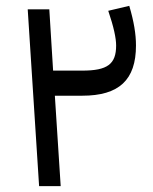

<svg xmlns="http://www.w3.org/2000/svg" viewBox="-20 -638 525 658"><path d="M149 -606H75L114 0H188L168 -310H262C388 -310 446 -364 446 -482C446 -521 439 -564 423 -618L351 -601C370 -545 378 -507 378 -482C378 -418 348 -396 262 -396H162Z"/></svg>

Font: IBM Plex Arabic
Style: Regular
Weight: 400
Designer: Mike Abbink, Paul van der Laan, Pieter van Rosmalen, Wael Morcos, Khajak Apelian
Foundry: Bold Monday
Version: Version 1.0